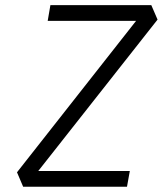

<svg xmlns="http://www.w3.org/2000/svg" viewBox="-20 -713 626 733"><path d="M68.4 0 44.9 -55.2 499.5 -633.3H162.1L172.4 -693.4H557.6L581.5 -638.2L126 -60.1H475.6L464.8 0Z"/></svg>

Font: Cascadia Mono Light
Style: Italic
Weight: 300
Italic angle: -10°
Monospace: yes
Designer: Aaron Bell
Foundry: Saja Typeworks
Version: Version 2404.023; ttfautohint (v1.8.4)